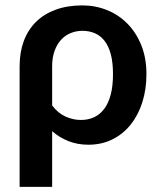

<svg xmlns="http://www.w3.org/2000/svg" viewBox="-20 -542 610 729"><path d="M178 -141.5Q200.5 -112 229.2 -99.2Q258 -86.5 287 -86.5Q315 -86.5 337.5 -97Q360 -107.5 376 -129Q392 -150.5 400.5 -183.2Q409 -216 409 -260.5Q409 -305.5 400.5 -336.8Q392 -368 376.5 -387.5Q361 -407 339.8 -416Q318.5 -425 292.5 -425Q269 -425 248 -416.2Q227 -407.5 211.5 -390.5Q196 -373.5 187 -348.2Q178 -323 178 -290.5ZM54.5 -290.5Q54.5 -343 70.2 -385.8Q86 -428.5 116.2 -458.5Q146.5 -488.5 191 -505Q235.5 -521.5 292.5 -521.5Q342 -521.5 386.2 -503.8Q430.5 -486 463.8 -452.2Q497 -418.5 516.5 -370.2Q536 -322 536 -260.5Q536 -203 520.5 -154Q505 -105 476.2 -69Q447.5 -33 406.8 -12.8Q366 7.5 315.5 7.5Q274.5 7.5 239.8 -6.2Q205 -20 178 -44V167.5H54.5Z"/></svg>

Font: Lato 2
Style: Bold
Weight: 700
Designer: Lukasz Dziedzic with Adam Twardoch and Botio Nikoltchev
Foundry: tyPoland Lukasz Dziedzic
Version: Version 2.015; 2015-08-06; http://www.latofonts.com/